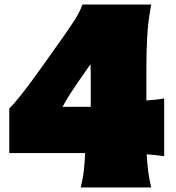

<svg xmlns="http://www.w3.org/2000/svg" viewBox="-20 -828 776 848"><path d="M336.4 0Q346.2 -38.6 350.3 -75.2Q354.5 -111.8 356 -151.9H21V-348.6Q43 -370.6 69.1 -403.6Q95.2 -436.5 122.1 -473.1Q148.9 -509.8 171.9 -542L262.2 -669.4Q286.6 -704.1 309.3 -739Q332 -773.9 344.2 -808.1H647.9Q633.8 -735.4 630.1 -665.5Q626.5 -595.7 626.5 -525.9V-384.3Q647.9 -385.7 668 -387.9Q688 -390.1 705.1 -393.6V-138.2Q688.5 -140.6 668.9 -142.8Q649.4 -145 627.9 -146.5Q629.9 -108.4 634.3 -72.8Q638.7 -37.1 647.9 0ZM330.6 -474.1Q310.1 -444.8 291 -415.3Q272 -385.7 256.3 -356.4H380.9V-468.3Q380.9 -487.3 380.6 -506.6Q380.4 -525.9 379.9 -544.9Z"/></svg>

Font: Pinar DS1 Black
Style: Regular
Weight: 900
Designer: Amin Abedi
Version: Version 3.000